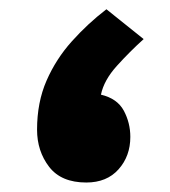

<svg xmlns="http://www.w3.org/2000/svg" viewBox="-20 -395 367 415"><path d="M290.5 -310.5Q260.7 -283.7 232.7 -252.7Q204.6 -221.7 198.2 -190.4Q233.4 -182.1 247.6 -155.8Q261.7 -129.4 261.7 -99.1Q261.7 -57.6 236.3 -29.1Q210.9 -0.5 166.5 -0.5Q112.3 -0.5 86.2 -34.4Q60.1 -68.4 60.1 -114.7Q60.1 -173.8 80.6 -220.7Q101.1 -267.6 135.3 -305.7Q169.4 -343.8 210 -375Z"/></svg>

Font: Vazir Black UI
Style: Black-UI
Weight: 900
Designer: Saber Rastikerdar
Foundry: Saber Rastikerdar
Version: Version 30.1.0